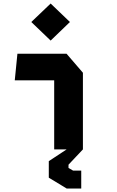

<svg xmlns="http://www.w3.org/2000/svg" viewBox="-20 -845 660 1086"><path d="M286.5 0H357L256 66.5V160L357.5 221.5H439.5V120H393.5L367.5 105V86.5L449 0V-433.5L356.5 -541H78.5L63.5 -390.5H286.5ZM157 -720.5 266.5 -615.5 375.5 -720.5 266.5 -825Z"/></svg>

Font: Monaspace Krypton ExtraBold
Style: Regular
Weight: 800
Designer: Riley Cran & the Lettermatic Team
Foundry: Lettermatic
Version: Version 1.101 (Monaspace Krypton)